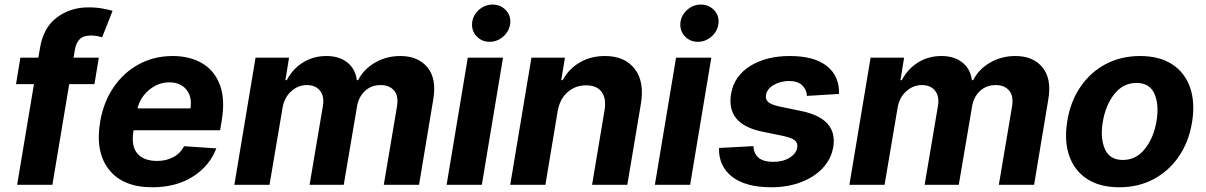

<svg xmlns="http://www.w3.org/2000/svg" viewBox="-20 -793 5175 824"><path d="M404.1 -545.5 385.3 -431.8H277L204.9 0H53.6L125.7 -431.8H48.7L67.5 -545.5H144.5L151.3 -584.9Q165.5 -674 223.7 -717.7Q282 -761.4 359 -761.4Q393.8 -761.4 422.1 -756Q450.3 -750.7 463.1 -746.4L418.3 -632.8Q409.4 -635.7 397.2 -638.1Q384.9 -640.6 371.1 -640.6Q338.1 -640.6 322.4 -625.2Q306.8 -609.7 301.8 -582L295.8 -545.5Z M633.5 10.7Q507.5 10.7 447.8 -65Q388.1 -140.6 409.8 -270.2Q424 -354.4 467.2 -418Q510.3 -481.5 575.6 -517Q641 -552.6 721.2 -552.6Q793.7 -552.6 846.6 -522Q899.5 -491.5 923.3 -429.9Q947.1 -368.3 931.5 -275.6L924.7 -234H553.3L552.6 -230.1Q542.3 -165.8 569.6 -134.1Q596.9 -102.3 654.8 -102.3Q692.8 -102.3 723.2 -118.3Q753.6 -134.2 770.2 -165.5L908.4 -156.2Q879.3 -80.3 807.4 -34.8Q735.4 10.7 633.5 10.7ZM570.3 -327.8H797.2Q805.4 -376.4 780.2 -408Q755 -439.6 706 -439.6Q673.3 -439.6 644.9 -424.2Q616.5 -408.7 596.6 -383.2Q576.7 -357.6 570.3 -327.8Z M985.8 0 1076.7 -545.5H1220.5L1204.9 -449.2H1210.9Q1236.2 -497.5 1280.5 -525Q1324.9 -552.6 1380.7 -552.6Q1436.1 -552.6 1470.9 -524.7Q1505.7 -496.8 1511.4 -449.2H1517Q1541.2 -496.4 1589.8 -524.5Q1638.5 -552.6 1698.5 -552.6Q1774.1 -552.6 1814.3 -504.1Q1854.4 -455.6 1839.5 -366.8L1778.4 0H1627.1L1683.9 -337Q1691.1 -382.5 1670.6 -405.2Q1650.2 -427.9 1614 -427.9Q1572.8 -427.9 1545.5 -401.8Q1518.1 -375.7 1511.7 -333.1L1455.3 0H1308.6L1366.1 -340.2Q1372.2 -380.3 1353.2 -404.1Q1334.2 -427.9 1296.5 -427.9Q1258.9 -427.9 1228.9 -400.4Q1198.9 -372.9 1192.1 -327.4L1136.7 0Z M1896.7 0 1987.6 -545.5H2138.8L2047.9 0ZM2081 -613.6Q2047.6 -613.6 2025.6 -637.1Q2003.6 -660.5 2006 -693.5Q2008.9 -726.6 2034.6 -750Q2060.4 -773.4 2093.8 -773.4Q2127.8 -773.4 2150.4 -750Q2172.9 -726.6 2169.7 -693.5Q2166.5 -660.5 2140.8 -637.1Q2115.1 -613.6 2081 -613.6Z M2373.2 -315.3 2320.7 0H2169.7L2260.7 -545.5H2404.5L2388.8 -449.2H2394.9Q2420.8 -497.2 2468 -524.9Q2515.3 -552.6 2576.3 -552.6Q2661.2 -552.6 2703.8 -497.7Q2746.4 -442.8 2730.5 -347.3L2672.2 0H2521L2574.6 -320.3Q2582.7 -370.4 2562 -398.6Q2541.2 -426.8 2495.4 -426.8Q2449.2 -426.8 2415.8 -397.5Q2382.5 -368.3 2373.2 -315.3Z M2790.5 0 2881.4 -545.5H3032.7L2941.8 0ZM2974.8 -613.6Q2941.4 -613.6 2919.4 -637.1Q2897.4 -660.5 2899.9 -693.5Q2902.7 -726.6 2928.4 -750Q2954.2 -773.4 2987.6 -773.4Q3021.7 -773.4 3044.2 -750Q3066.8 -726.6 3063.6 -693.5Q3060.4 -660.5 3034.6 -637.1Q3008.9 -613.6 2974.8 -613.6Z M3580.6 -389.9 3443.2 -381.4Q3441.8 -408.4 3422.9 -426.8Q3404.1 -445.3 3366.8 -445.3Q3329.2 -445.3 3300.2 -428.3Q3271.3 -411.2 3267.4 -384.6Q3264.2 -367.2 3276.3 -355.6Q3288.4 -344.1 3324.9 -335.9L3420.8 -316.1Q3575.6 -283.4 3556.1 -162.3Q3547.2 -110.1 3510.5 -71.2Q3473.7 -32.3 3416.7 -10.8Q3359.7 10.7 3290.5 10.7Q3179.3 10.7 3121.4 -35Q3063.6 -80.6 3065.7 -158L3213.4 -165.8Q3217.3 -99.1 3296.2 -98.4Q3338.4 -97.7 3368.1 -115.8Q3397.7 -133.9 3401.6 -160.5Q3404.5 -179.3 3391 -190.5Q3377.5 -201.7 3342.7 -209.2L3251.8 -228Q3095.9 -259.6 3117.5 -389.9Q3130.3 -466.3 3199 -509.4Q3267.8 -552.6 3369.3 -552.6Q3475.5 -552.6 3529.5 -508.9Q3583.5 -465.2 3580.6 -389.9Z M3625.4 0 3716.3 -545.5H3860.1L3844.5 -449.2H3850.5Q3875.7 -497.5 3920.1 -525Q3964.5 -552.6 4020.2 -552.6Q4075.6 -552.6 4110.4 -524.7Q4145.2 -496.8 4150.9 -449.2H4156.6Q4180.8 -496.4 4229.4 -524.5Q4278.1 -552.6 4338.1 -552.6Q4413.7 -552.6 4453.8 -504.1Q4494 -455.6 4479 -366.8L4418 0H4266.7L4323.5 -337Q4330.6 -382.5 4310.2 -405.2Q4289.8 -427.9 4253.6 -427.9Q4212.4 -427.9 4185 -401.8Q4157.7 -375.7 4151.3 -333.1L4094.8 0H3948.2L4005.7 -340.2Q4011.7 -380.3 3992.7 -404.1Q3973.7 -427.9 3936.1 -427.9Q3898.4 -427.9 3868.4 -400.4Q3838.4 -372.9 3831.7 -327.4L3776.3 0Z M4783.4 10.7Q4699.9 10.7 4645.4 -25Q4590.9 -60.7 4568.7 -124.6Q4546.5 -188.6 4560.4 -273.1Q4573.9 -356.9 4616.5 -419.7Q4659.1 -482.6 4724.8 -517.6Q4790.5 -552.6 4872.9 -552.6Q4956 -552.6 5010.7 -516.9Q5065.3 -481.2 5087.5 -417.3Q5109.7 -353.3 5095.9 -268.5Q5082.4 -185 5039.6 -122.2Q4996.8 -59.3 4931.3 -24.3Q4865.8 10.7 4783.4 10.7ZM4798.7 -106.5Q4855.8 -106.5 4893.6 -154.1Q4931.5 -201.7 4943.5 -273.8Q4954.9 -344.5 4934.3 -390.8Q4913.7 -437.1 4857.6 -437.1Q4800.1 -437.1 4762.3 -389.2Q4724.4 -341.3 4712.7 -269.2Q4701.3 -198.9 4722.1 -152.7Q4742.9 -106.5 4798.7 -106.5Z"/></svg>

Font: Inter UI
Style: Bold Italic
Weight: 700
Italic angle: 9.39999°
Designer: Rasmus Andersson
Foundry: rsms
Version: 3.2;8d6f07862